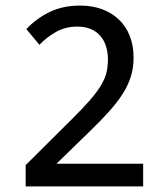

<svg xmlns="http://www.w3.org/2000/svg" viewBox="-20 -667 590 687"><path d="M492.2 0H71.8V-76.2L236.8 -240.2Q277.3 -280.3 302.7 -309.6Q328.1 -338.9 342.3 -363Q356.4 -387.2 361.3 -408.7Q366.2 -430.2 366.2 -455.1Q366.2 -478.5 359.9 -499.8Q353.5 -521 340.3 -537.1Q327.1 -553.2 306.2 -562.5Q285.2 -571.8 255.9 -571.8Q215.3 -571.8 182.1 -553.7Q148.9 -535.6 121.1 -506.8L74.2 -563Q110.4 -601.1 157.5 -624Q204.6 -647 267.1 -647Q309.6 -647 344.5 -634.3Q379.4 -621.6 404.8 -597.7Q430.2 -573.7 444.1 -539.1Q458 -504.4 458 -460.9Q458 -424.3 448.2 -393.1Q438.5 -361.8 418.7 -330.8Q398.9 -299.8 368.9 -266.6Q338.9 -233.4 297.9 -193.8L182.1 -81.1H492.2Z"/></svg>

Font: Code New Roman
Style: Regular
Weight: 400
Monospace: yes
Designer: Sam Radian
Foundry: Code New Roman
Version: Version 2.00 November 29, 2014